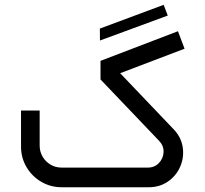

<svg xmlns="http://www.w3.org/2000/svg" viewBox="-20 -788 862 808"><path d="M606.2 0Q652.4 0 687.4 -24.5Q722.4 -48.9 738.8 -87.7Q755.3 -126.5 748.9 -168.7Q742.5 -210.8 710.9 -243.8L485.7 -479.9L756.7 -583L728.9 -656.6L403 -531.9V-453.6L649.9 -195Q669.6 -174.2 668.3 -147.6Q667 -121 648.7 -101.9Q630.4 -82.7 602 -82.7H239.4Q213.8 -82.7 192.8 -95.1Q171.7 -107.5 159.3 -128.8Q146.9 -150.1 146.9 -175.4V-322.9H68.5V-170.4Q68.5 -124.1 91.4 -85.1Q114.3 -46 153.6 -23Q192.9 0 239.4 0ZM686 -722.5 668.7 -767.7 400.2 -667.7 400.7 -617.5Z"/></svg>

Font: Arad-FD-VF Thin
Style: Regular
Weight: 100
Designer: Mohammad Darvishi
Version: Version 1.010;September 21, 2024;FontCreator 15.0.0.2992 64-